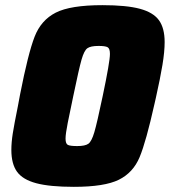

<svg xmlns="http://www.w3.org/2000/svg" viewBox="-20 -716 658 744"><path d="M24 -135Q24 -164 29.5 -199Q35 -234 49 -303L58 -351Q89 -509 114 -573.5Q139 -638 196 -667Q253 -696 377 -696Q470 -696 522 -682Q574 -668 596 -637.5Q618 -607 618 -553Q618 -516 609.5 -464.5Q601 -413 584 -337L579 -315Q546 -167 521 -107Q496 -47 440.5 -19.5Q385 8 266 8Q173 8 120.5 -6Q68 -20 46 -50.5Q24 -81 24 -135ZM378 -344Q406 -477 406 -507Q406 -528 397 -533Q388 -538 362 -538Q331 -538 318.5 -529Q306 -520 296 -485Q286 -450 264 -344Q251 -283 242.5 -240Q234 -197 234 -179Q234 -159 243 -154.5Q252 -150 279 -150Q310 -150 322.5 -159Q335 -168 345.5 -203.5Q356 -239 378 -344Z"/></svg>

Font: Saira Semi Condensed Black
Style: Italic
Weight: 900
Width: 4
Italic angle: -12°
Designer: Hector Gatti with collaboration of the Omnibus-Type team
Foundry: Omnibus-Type
Version: Version 1.001; ttfautohint (v1.8)